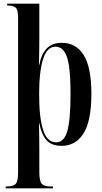

<svg xmlns="http://www.w3.org/2000/svg" viewBox="-20 -780 555 1040"><path d="M11 240V230H16Q53 230 65.5 215.5Q78 201 78 152V-684Q78 -729 64 -739.5Q50 -750 23 -750H19V-760H193V-572Q193 -539 192.5 -506Q192 -473 191 -429H193Q204 -488 233.5 -518Q263 -548 315 -548Q392 -548 433.5 -481.5Q475 -415 475 -272Q475 -125 432.5 -57.5Q390 10 314 10Q260 10 232.5 -20Q205 -50 193 -112H191Q192 -82 192.5 -42.5Q193 -3 193 33V152Q193 201 206 215.5Q219 230 254 230H267V240ZM284 -9Q327 -9 344.5 -69.5Q362 -130 362 -270Q362 -364 354 -420.5Q346 -477 327.5 -502Q309 -527 280 -527Q235 -527 213.5 -460.5Q192 -394 192 -269Q192 -143 213.5 -76Q235 -9 284 -9Z"/></svg>

Font: Noto Serif Display ExtraCondensed SemiBold
Style: Regular
Weight: 600
Width: 2
Designer: Monotype Design Team
Foundry: Monotype Imaging Inc.
Version: Version 2.009